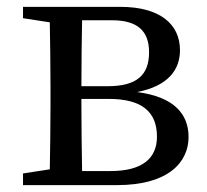

<svg xmlns="http://www.w3.org/2000/svg" viewBox="-20 -539 604 559"><path d="M219 -41C218 -97 217 -176 217 -230V-251H297C395 -251 437 -212 437 -141C437 -77 393 -41 302 -41ZM306 -480C379 -480 414 -450 414 -387C414 -320 378 -288 293 -288H217C217 -352 218 -427 219 -480ZM47 -519V-486L125 -474C126 -418 127 -342 127 -289V-230C127 -177 126 -101 125 -46L47 -34V0H320C472 0 529 -68 529 -140C529 -206 488 -257 379 -271C472 -289 504 -338 504 -393C504 -469 445 -519 331 -519Z"/></svg>

Font: Source Han Serif JP Medium
Style: Regular
Weight: 500
Designer: Ryoko NISHIZUKA 西塚涼子 (kana & ideographs); Frank Grießhammer (Latin, Greek & Cyrillic); Wenlong ZHANG 张文龙 (bopomofo); San
Foundry: Adobe Systems Incorporated
Version: Version 1.001;PS 1.001;hotconv 16.6.54;makeotf.lib2.5.65590